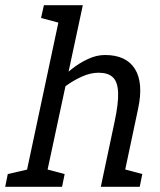

<svg xmlns="http://www.w3.org/2000/svg" viewBox="-68 -720 616 740"><path d="M373.5 -250Q389 -322.3 387.2 -363.6Q385.5 -404.8 366.9 -422.2Q348.3 -439.7 312 -439.7L336.8 -508Q418.3 -508 451.9 -454.5Q485.5 -401 464.5 -302L453.5 -250ZM101.2 0H22.2L171.2 -700H251.2ZM320.5 0 373.5 -250H453.5L400.5 0ZM133.8 -346.7 108.8 -355Q108.8 -355 121.9 -370.5Q135 -386 157.4 -408.8Q179.8 -431.5 208.8 -454.2Q237.7 -477 270.8 -492.5Q303.8 -508 336.8 -508L312 -439.7Q281.5 -439.7 249.8 -425.7Q218.2 -411.7 192 -393.2Q165.8 -374.7 149.8 -360.7Q133.8 -346.7 133.8 -346.7ZM101.2 -700H181.2L170.7 -629.2L90.2 -650.8ZM390.5 0 399.2 -70.8 480.5 -49.2 470.5 0ZM91.2 0 99.8 -70.8 181.2 -49.2 171.2 0ZM-48 0 -38 -49.2 52.2 -70 32 0Z"/></svg>

Font: Epunda Slab Light
Style: Italic
Weight: 300
Italic angle: -12°
Designer: Simon Atzbach
Foundry: typofactur
Version: Version 1.102